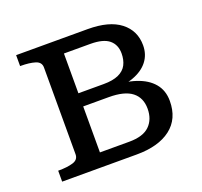

<svg xmlns="http://www.w3.org/2000/svg" viewBox="-95 -617 765 726"><g transform="rotate(-20 287.0 -254.5)"><path d="M38 -509H326Q412 -509 457 -474Q502 -439 502 -380Q502 -343 481 -316Q460 -289 420 -274.5Q380 -260 321 -260L358 -285V-251L328 -276Q389 -276 433 -261.5Q477 -247 501 -218.5Q525 -190 525 -148Q525 -76 475.5 -38Q426 0 338 0H38V-44H40Q75 -44 98 -51Q121 -58 121 -80V-429Q121 -451 98 -458Q75 -465 40 -465H38ZM210 -55H328Q384 -55 410 -80.5Q436 -106 436 -149Q436 -193 406 -216.5Q376 -240 313 -240H197V-293H312Q349 -293 372 -303.5Q395 -314 405 -333.5Q415 -353 415 -379Q415 -414 391.5 -433.5Q368 -453 316 -453H210Z"/></g></svg>

Font: Roboto Serif 28pt
Style: Regular
Weight: 400
Designer: Greg Gazdowicz
Foundry: Commercial Type
Version: Version 1.008